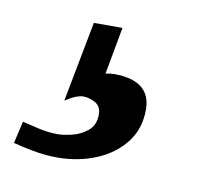

<svg xmlns="http://www.w3.org/2000/svg" viewBox="-99 -71 380 342"><g transform="rotate(10 90.5 100.0)"><path d="M164.1 111.8Q164.1 146.5 144.8 171.4Q125.5 196.3 93.3 209.7Q61 223.1 22.9 223.1Q0.5 223.1 -22.9 218.5Q-46.4 213.9 -57.1 210.9L-47.9 170.9Q-36.6 173.8 -18.1 178Q0.5 182.1 17.1 182.1Q26.4 182.1 42 178.5Q57.6 174.8 70.3 164.6Q83 154.3 83 134.8Q83 120.1 72 114Q61 107.9 49.8 107.9Q45.4 107.9 37.8 110.6Q30.3 113.3 18.1 121.1L45.9 -24.4H97.7L82 61Q85.9 60.1 89.6 59.6Q93.3 59.1 97.2 59.1Q164.1 59.1 164.1 111.8Z"/></g></svg>

Font: Charis
Style: Italic
Weight: 400
Italic angle: -11°
Designer: Walt Agee, Miriam Martin, Annie Olsen, Victor Gaultney, Lorna Priest, Alan Ward, Bob Hallissy, Martin Hosken, Sharon Cor
Foundry: SIL Global
Version: Version 7.000